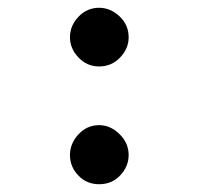

<svg xmlns="http://www.w3.org/2000/svg" viewBox="-20 -462 540 494"><path d="M235 -291Q204 -291 182 -314Q160 -337 160 -366Q160 -396 182 -419Q204 -442 235 -442Q264 -442 287.5 -420Q311 -398 311 -366Q311 -337 289 -314Q267 -291 235 -291ZM235 12Q203 12 181.5 -10.5Q160 -33 160 -63Q160 -93 182 -116.5Q204 -140 235 -140Q264 -140 287.5 -117Q311 -94 311 -63Q311 -34 289.5 -11Q268 12 235 12Z"/></svg>

Font: Inconsolata
Style: Bold
Weight: 700
Monospace: yes
Designer: Raph Levien, Cyreal, Brenton Simpson
Foundry: Raph Levien, Cyreal, Google
Version: Version 3.100; ttfautohint (v1.8.4.7-5d5b)